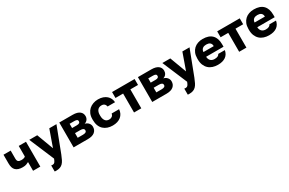

<svg xmlns="http://www.w3.org/2000/svg" viewBox="164 -1938 5346 3546"><g transform="rotate(-30 2837.0 -165.0)"><path d="M360.5 0H515.2V-530H360.5V-304.3Q353.2 -295.5 331.2 -287.1Q309.3 -278.7 275.1 -278.7Q251.1 -278.7 234.3 -283.4Q217.5 -288.2 207.6 -297.8Q197.7 -307.3 193.1 -322.5Q188.5 -337.6 188.5 -360.5V-530H35.5V-345.5Q35.5 -295.5 46.4 -259.1Q57.3 -222.7 81.5 -199.2Q105.7 -175.7 142.3 -163.5Q179 -151.3 230.5 -151.3Q278.5 -151.3 308 -162.3Q337.5 -173.3 360.5 -186.3Z M729.8 213.2Q780.9 213.2 814.8 200.9Q848.7 188.7 874.3 162.7Q899.9 136.7 920.1 96.3Q940.4 56 962.4 0L1165 -530H1012.3L887 -176.7L755 -530H585.3L808.7 -1Q799.6 22.6 791.8 38.7Q784 54.8 774.7 65.4Q765.5 75.9 755.3 80.4Q745.2 84.8 729.8 84.8Q721.8 84.8 714.8 84.3Q707.8 83.8 699.8 81.8V210Q707.8 212.2 714.8 212.7Q721.8 213.2 729.8 213.2Z M1225 0H1529Q1627 0 1676.3 -41Q1725.7 -82 1725.7 -151Q1725.7 -196 1697.3 -230Q1669 -264 1620 -276Q1640.9 -282 1656.7 -293Q1672.4 -304 1683.4 -319.3Q1694.5 -334.5 1700.1 -352.8Q1705.7 -371.1 1705.7 -389.7Q1705.7 -420.4 1694.4 -445.5Q1683.2 -470.7 1659.5 -489.8Q1635.8 -509 1598.9 -519.5Q1562 -530 1509 -530H1225ZM1379 -115.7V-214.7H1490.6Q1531.2 -214.7 1551.1 -202.3Q1571 -190 1571 -164.4Q1571 -139.5 1550.9 -127.6Q1530.8 -115.7 1491.5 -115.7ZM1379 -323.3V-414.3H1482Q1501.9 -414.3 1514.9 -411.2Q1528 -408 1536.2 -402.5Q1544.3 -397 1547.7 -388.4Q1551 -379.7 1551 -369.2Q1551 -358.5 1547.6 -350.4Q1544.3 -342.3 1535.9 -336.3Q1527.5 -330.3 1514.4 -326.8Q1501.3 -323.3 1482.3 -323.3Z M2054.5 13.2Q2109.8 13.2 2154.8 -0.7Q2199.7 -14.7 2231.9 -41.3Q2264.2 -67.8 2282.9 -105.5Q2301.7 -143.2 2305.2 -190.7H2146.5Q2139 -153.2 2114.6 -134.7Q2090.2 -116.2 2054.5 -116.2Q2030.3 -116.2 2009.5 -124.5Q1988.7 -132.8 1973.8 -151.1Q1959 -169.3 1950.8 -196.2Q1942.5 -223 1942.5 -260V-280Q1942.5 -314 1951.6 -339.7Q1960.7 -365.3 1975.3 -381.7Q1990 -398.2 2010.8 -406.5Q2031.7 -414.8 2054.5 -414.8Q2076.3 -414.8 2091.1 -410.1Q2105.8 -405.3 2117.2 -395.7Q2128.7 -386 2136 -371.9Q2143.3 -357.8 2146.5 -340H2305.2Q2302.2 -382.3 2285.3 -419Q2268.3 -455.7 2237 -483.2Q2205.7 -510.8 2160.3 -527Q2114.8 -543.2 2054.5 -543.2Q2000.7 -543.2 1950.7 -525.3Q1900.7 -507.5 1864.2 -474.2Q1827.8 -441 1806.7 -392.2Q1785.5 -343.3 1785.5 -280V-260Q1785.5 -191 1805.4 -140Q1825.3 -89 1861.4 -55.2Q1897.5 -21.3 1946.9 -4.1Q1996.3 13.2 2054.5 13.2Z M2513.7 0H2668.3V-403.7H2831.7V-530H2351V-403.7H2513.7Z M2902 0H3206Q3304 0 3353.3 -41Q3402.7 -82 3402.7 -151Q3402.7 -196 3374.3 -230Q3346 -264 3297 -276Q3317.9 -282 3333.7 -293Q3349.4 -304 3360.4 -319.3Q3371.5 -334.5 3377.1 -352.8Q3382.7 -371.1 3382.7 -389.7Q3382.7 -420.4 3371.4 -445.5Q3360.2 -470.7 3336.5 -489.8Q3312.8 -509 3275.9 -519.5Q3239 -530 3186 -530H2902ZM3056 -115.7V-214.7H3167.6Q3208.2 -214.7 3228.1 -202.3Q3248 -190 3248 -164.4Q3248 -139.5 3227.9 -127.6Q3207.8 -115.7 3168.5 -115.7ZM3056 -323.3V-414.3H3159Q3178.9 -414.3 3191.9 -411.2Q3205 -408 3213.2 -402.5Q3221.3 -397 3224.7 -388.4Q3228 -379.7 3228 -369.2Q3228 -358.5 3224.6 -350.4Q3221.3 -342.3 3212.9 -336.3Q3204.5 -330.3 3191.4 -326.8Q3178.3 -323.3 3159.3 -323.3Z M3567.8 213.2Q3618.9 213.2 3652.8 200.9Q3686.7 188.7 3712.3 162.7Q3737.9 136.7 3758.1 96.3Q3778.4 56 3800.4 0L4003 -530H3850.3L3725 -176.7L3593 -530H3423.3L3646.7 -1Q3637.6 22.6 3629.8 38.7Q3622 54.8 3612.7 65.4Q3603.5 75.9 3593.3 80.4Q3583.2 84.8 3567.8 84.8Q3559.8 84.8 3552.8 84.3Q3545.8 83.8 3537.8 81.8V210Q3545.8 212.2 3552.8 212.7Q3559.8 213.2 3567.8 213.2Z M4298 13.2Q4349.5 13.2 4391.1 2.5Q4432.7 -8.2 4464.2 -30.2Q4495.7 -52.2 4515.1 -84.6Q4534.5 -117 4542.5 -159.5H4401.2Q4393.2 -136.8 4367.5 -123.7Q4341.8 -110.5 4298.4 -110.5Q4276.7 -110.5 4255.4 -116.9Q4234.2 -123.3 4218.3 -137.1Q4202.4 -151 4192.4 -172.3Q4182.3 -193.7 4180.8 -225.5H4552.5V-280.5Q4552.5 -407.8 4485.9 -475.5Q4419.3 -543.2 4287.9 -543.2Q4231.7 -543.2 4183.4 -526.3Q4135.2 -509.5 4099.8 -476.5Q4064.5 -443.5 4044 -394.8Q4023.5 -346.1 4023.5 -279.8V-259.7Q4023.5 -190.6 4044.6 -139.5Q4065.7 -88.4 4102.2 -54.4Q4138.7 -20.3 4189.4 -3.6Q4240.1 13.2 4298 13.2ZM4293 -420.5Q4314.9 -420.5 4334.8 -416Q4354.7 -411.5 4369.4 -400.4Q4384.2 -389.3 4392.8 -371.8Q4401.4 -354.4 4401.3 -325.5H4181.8Q4183.3 -351.8 4192.8 -369.9Q4202.3 -388 4217.7 -399.4Q4233 -410.8 4252.3 -415.6Q4271.6 -420.5 4293 -420.5Z M4755.7 0H4910.3V-403.7H5073.7V-530H4593V-403.7H4755.7Z M5389 13.2Q5440.5 13.2 5482.1 2.5Q5523.7 -8.2 5555.2 -30.2Q5586.7 -52.2 5606.1 -84.6Q5625.5 -117 5633.5 -159.5H5492.2Q5484.2 -136.8 5458.5 -123.7Q5432.8 -110.5 5389.4 -110.5Q5367.7 -110.5 5346.4 -116.9Q5325.2 -123.3 5309.3 -137.1Q5293.4 -151 5283.4 -172.3Q5273.3 -193.7 5271.8 -225.5H5643.5V-280.5Q5643.5 -407.8 5576.9 -475.5Q5510.3 -543.2 5378.9 -543.2Q5322.7 -543.2 5274.4 -526.3Q5226.2 -509.5 5190.8 -476.5Q5155.5 -443.5 5135 -394.8Q5114.5 -346.1 5114.5 -279.8V-259.7Q5114.5 -190.6 5135.6 -139.5Q5156.7 -88.4 5193.2 -54.4Q5229.7 -20.3 5280.4 -3.6Q5331.1 13.2 5389 13.2ZM5384 -420.5Q5405.9 -420.5 5425.8 -416Q5445.7 -411.5 5460.4 -400.4Q5475.2 -389.3 5483.8 -371.8Q5492.4 -354.4 5492.3 -325.5H5272.8Q5274.3 -351.8 5283.8 -369.9Q5293.3 -388 5308.7 -399.4Q5324 -410.8 5343.3 -415.6Q5362.6 -420.5 5384 -420.5Z"/></g></svg>

Font: Golos Text VF
Style: Regular
Weight: 400
Designer: A.Korolkova, Vitaly Kuzmin
Foundry: ParaType Ltd
Version: Version 2.005